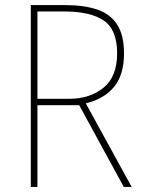

<svg xmlns="http://www.w3.org/2000/svg" viewBox="-20 -734 570 754"><path d="M101 0V-714H236Q309 -714 360.5 -697Q412 -680 439.5 -638.5Q467 -597 467 -524Q467 -441 428.5 -393.5Q390 -346 317 -328L497 0H466L291 -321H127V0ZM252 -346Q333 -346 386.5 -389.5Q440 -433 440 -525Q440 -617 388 -653Q336 -689 230 -689H127V-346Z"/></svg>

Font: Noto Sans Mono Condensed Thin
Style: Regular
Weight: 100
Width: 3
Designer: Monotype Design Team
Foundry: Monotype Imaging Inc.
Version: Version 2.014; ttfautohint (v1.8.4.7-5d5b)